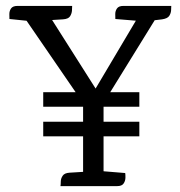

<svg xmlns="http://www.w3.org/2000/svg" viewBox="-20 -633 613 653"><path d="M332.2 -309.8V0H262.6V-310.5ZM332.4 -50.5 405.8 -44.5Q406.8 -39.5 406.6 -28.6Q406.4 -17.7 400.4 -8.9Q394.5 0 378.2 0H185.6Q186.6 -5 186.7 -15.4Q186.8 -25.7 193.1 -35.2Q199.3 -44.7 217 -45.7L262.6 -48.5ZM54.3 -585.8 142 -589 321.3 -306.4 276.9 -284.3 455.4 -585.1 522.7 -591.1 317.2 -258.4H279.1ZM445 -562.4 372.3 -568.4Q372.3 -573.4 372 -584.3Q371.7 -595.2 377.7 -604Q383.6 -612.9 399.9 -612.9H562.5Q562.5 -607.9 561.9 -597.9Q561.3 -587.9 555.6 -579Q549.8 -570 531.2 -567.2L507.8 -564.4ZM70.5 -562.4 12.1 -568.4Q12.1 -573.4 11.8 -584.3Q11.5 -595.2 17.4 -604Q23.4 -612.9 39.7 -612.9H225.4Q225.4 -607.9 224.8 -597.5Q224.2 -587.2 218.4 -577.8Q212.5 -568.4 194.1 -567.2L148.4 -564.4ZM453.9 -319.5V-269.9H127V-319.5ZM453.9 -218.9V-169.3H127V-218.9Z"/></svg>

Font: Karma Variable Light
Style: Regular
Weight: 300
Designer: Joana Correia
Foundry: Indian Type Foundry
Version: Version 3.000